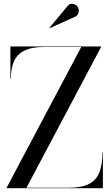

<svg xmlns="http://www.w3.org/2000/svg" viewBox="-20 -996 590 1016"><path d="M379 -908.5 242 -846.5 241 -848 336.5 -963Q350.5 -980 368 -975Q385.5 -970 392.5 -957.5Q399.5 -945 395.5 -929.5Q391.5 -914 379 -908.5ZM35 -750H515V-747.5L120 -2.5H344.5Q413 -2.5 451.8 -23Q490.5 -43.5 506.2 -85Q522 -126.5 522 -190H524.5V0H15V-2.5L410 -747.5H215.5Q147 -747.5 108.2 -727.8Q69.5 -708 53.5 -670.8Q37.5 -633.5 37.5 -580H35Z"/></svg>

Font: Bodoni* 72pt
Style: Regular
Weight: 400
Version: Version 2.3